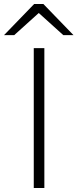

<svg xmlns="http://www.w3.org/2000/svg" viewBox="-61 -941 388 961"><path d="M108 -700H161V0H108ZM133 -876 10 -765H-41L110 -921H156L307 -765H256Z"/></svg>

Font: Overpass ExtraLight
Style: Regular
Weight: 200
Designer: Delve Withrington, Thomas Jockin
Foundry: Delve Fonts
Version: Version 3.000;DELV;Overpass